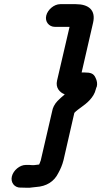

<svg xmlns="http://www.w3.org/2000/svg" viewBox="-20 -734 486 922"><path d="M244 -605H314L254 -347C246 -313 266 -290 291 -281C277 -270 268 -260 256 -249C242 -234 233 -217 230 -198L176 35C175 38 175 40 173 43C172 47 171 50 169 53L168 56C159 57 150 58 143 59H134C125 58 119 58 113 58H104C75 58 44 84 37 113C30 142 49 167 78 167H87C102 167 120 169 135 166L153 164C203 161 240 138 260 97C270 79 279 59 285 35L337 -192C346 -202 359 -211 370 -219C397 -238 431 -266 440 -305C441 -310 443 -314 445 -319C448 -332 446 -346 439 -360C430 -381 416 -386 385 -386H372L427 -625C441 -686 405 -714 344 -714H269C240 -714 209 -688 202 -659C195 -630 215 -605 244 -605Z"/></svg>

Font: Electronic
Style: ExHvIt
Weight: 900
Version: Version 1.011